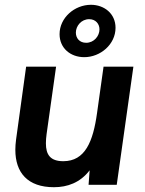

<svg xmlns="http://www.w3.org/2000/svg" viewBox="-20 -771 604 801"><path d="M205 10C261.5 10 314.5 -9 354 -60.5L349.5 0H467L536.5 -493H412L385 -300.5C368.5 -180 335 -98.5 244 -98.5C190 -98.5 171.5 -125.5 171.5 -173C171.5 -184.5 172.5 -198.5 174.5 -212.5L214 -493H89L47 -188.5C45 -173.5 44 -159.5 44 -146C44 -50.5 95.5 10 205 10ZM228.5 -628.5C228.5 -570 274 -532.5 331.5 -532.5C399 -532.5 462 -586 462 -655C462 -715 414 -751 359.5 -751C290.5 -751 228.5 -696.5 228.5 -628.5ZM296.5 -635C296.5 -662.5 319 -691 352 -691C379 -691 395 -671.5 395 -648.5C395 -621 372.5 -592.5 339.5 -592.5C311.5 -592.5 296.5 -612 296.5 -635Z"/></svg>

Font: HK Grotesk
Style: Bold Italic
Weight: 700
Italic angle: -16°
Designer: Alfredo Marco Pradil
Foundry: Hanken Design Co.
Version: Version 3.001;FEAKit 1.0